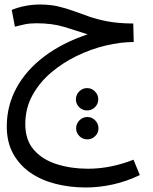

<svg xmlns="http://www.w3.org/2000/svg" viewBox="-20 -436 679 850"><path d="M360 394Q290 394 226.5 378Q163 362 114.5 328.5Q66 295 38 244Q10 193 10 124Q10 32 53 -47Q96 -126 176.5 -186.5Q257 -247 368 -284Q319 -300 265.5 -316.5Q212 -333 141 -333Q111 -333 88.5 -328Q66 -323 46 -318L32 -392Q58 -403 90.5 -409.5Q123 -416 156 -416Q202 -416 238 -407.5Q274 -399 306.5 -387Q339 -375 375 -362.5Q411 -350 455.5 -341.5Q500 -333 561 -332H570L572 -250Q514 -250 448.5 -234.5Q383 -219 320 -188.5Q257 -158 205.5 -114Q154 -70 123 -13Q92 44 92 114Q92 184 130 227.5Q168 271 231.5 291Q295 311 370 311Q469 311 571 271L599 339Q541 367 480 380.5Q419 394 360 394ZM366 53Q345 53 330.5 38.5Q316 24 316 4Q316 -16 330.5 -31Q345 -46 366 -46Q386 -46 400.5 -31Q415 -16 415 4Q415 24 400.5 38.5Q386 53 366 53ZM367 181Q346 181 331.5 166.5Q317 152 317 132Q317 112 331.5 97Q346 82 367 82Q387 82 401.5 97Q416 112 416 132Q416 152 401.5 166.5Q387 181 367 181Z"/></svg>

Font: Go Noto Kurrent-Regular
Style: Regular
Weight: 400
Designer: Monotype Design Team
Foundry: Monotype Imaging Inc.
Version: Version 2.012; ttfautohint (v1.8.4.7-5d5b)